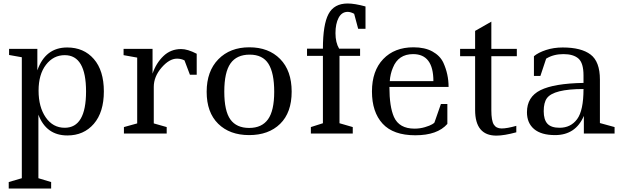

<svg xmlns="http://www.w3.org/2000/svg" viewBox="-20 -765 3581 1100"><path d="M32 -485H194V-362Q240 -493 365 -493Q460 -493 517.5 -427Q575 -361 575 -241.5Q575 -122 517.5 -55.5Q460 11 366 11Q245 11 200 -108V256L273 278V315H30V278L105 256V-437L32 -450ZM351 -449Q286 -449 243.5 -394Q201 -339 201 -245.5Q201 -152 242 -92.5Q283 -33 351 -33Q473 -33 473 -241Q473 -449 351 -449Z M688 -485H854V-343Q874 -403 916 -443.5Q958 -484 1018 -484Q1055 -484 1107 -457V-337H1068L1037 -419Q1018 -429 994 -429Q950 -429 905.5 -377.5Q861 -326 861 -267V-58L935 -37V0H690V-37L766 -58V-435L688 -449Z M1551 -239Q1551 -347 1518 -399.5Q1485 -452 1410.5 -452Q1336 -452 1300.5 -401.5Q1265 -351 1265 -240Q1265 -129 1300 -80.5Q1335 -32 1407.5 -32Q1480 -32 1515.5 -81.5Q1551 -131 1551 -239ZM1164 -239Q1164 -357 1231 -425.5Q1298 -494 1408.5 -494Q1519 -494 1585 -427Q1651 -360 1651 -240Q1651 -120 1585 -55.5Q1519 9 1407.5 9Q1296 9 1230 -56Q1164 -121 1164 -239Z M2074 -600H2032L2009 -686Q1989 -697 1972 -697Q1938 -697 1920 -663Q1902 -629 1902 -575Q1902 -521 1923 -486H2043V-445H1925V-59L2001 -37V0H1761V-37L1830 -59V-445H1739V-486H1830Q1830 -624 1862 -684.5Q1894 -745 1972 -745Q2012 -745 2074 -728Z M2543 -169V-55Q2486 10 2359.5 10Q2233 10 2172 -56.5Q2111 -123 2111 -241Q2111 -359 2175.5 -426.5Q2240 -494 2349 -494Q2414 -494 2457.5 -470Q2501 -446 2520 -406Q2550 -340 2550 -267H2211Q2211 -154 2237 -95Q2267 -28 2355 -28Q2386 -28 2414.5 -36.5Q2443 -45 2456 -53Q2469 -61 2469 -63L2506 -169ZM2347 -455Q2262 -455 2231 -377Q2216 -342 2213 -300H2463Q2463 -455 2347 -455Z M2795 -485H2941V-443H2795V-133Q2795 -74 2809 -51.5Q2823 -29 2854 -29Q2885 -29 2938 -44V-7Q2868 12 2824 12Q2702 12 2702 -135V-443H2616V-485H2702V-588L2795 -641Z M3501 0H3325V-101Q3278 9 3160 9Q3081 9 3040 -25.5Q2999 -60 2999 -122Q2999 -210 3076.5 -248.5Q3154 -287 3323 -290V-333Q3323 -404 3294 -429.5Q3265 -455 3208 -455Q3151 -455 3109 -429L3076 -330H3039V-443Q3064 -464 3108 -478.5Q3152 -493 3204 -493Q3310 -493 3363.5 -452.5Q3417 -412 3417 -309V-60L3501 -37ZM3186 -33Q3250 -33 3286.5 -82.5Q3323 -132 3323 -255Q3151 -255 3113 -202Q3095 -177 3095 -128Q3095 -79 3116.5 -56Q3138 -33 3186 -33Z"/></svg>

Font: Ledger
Style: Regular
Weight: 400
Designer: Denis Masharov
Foundry: Denis Masharov
Version: 1.001